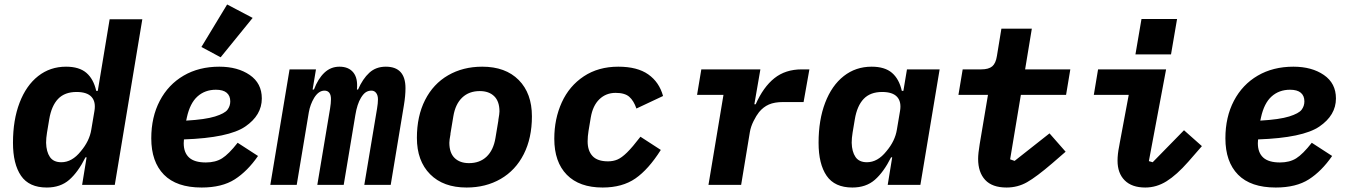

<svg xmlns="http://www.w3.org/2000/svg" viewBox="-20 -826 6040 858"><path d="M367 -123H362Q329 -57 289.5 -22.5Q250 12 189 12Q110 12 74 -40.5Q38 -93 38 -188Q38 -290 67.5 -367Q97 -444 150.5 -486Q204 -528 275 -528Q334 -528 366 -500.5Q398 -473 410 -420H417L470 -740H616L493 0H347ZM341 -150Q380 -196 388 -247L402 -330Q409 -371 389 -393Q369 -415 322 -415Q269 -415 239.5 -384Q210 -353 200 -293L190 -233Q186 -209 186 -188Q187 -148 203 -124.5Q219 -101 254 -101Q302 -101 341 -150Z M656 -208Q656 -303 694 -375.5Q732 -448 800.5 -488Q869 -528 960 -528Q1042 -528 1096 -491Q1150 -454 1150 -386Q1150 -311 1076 -260.5Q1002 -210 802 -203Q801 -195 801 -186Q801 -144 825 -122Q849 -100 900 -100Q943 -100 972.5 -118.5Q1002 -137 1042 -188L1133 -129Q1086 -61 1029 -24.5Q972 12 881 12Q769 12 712.5 -45.5Q656 -103 656 -208ZM815 -301 812 -287Q898 -292 941 -305.5Q984 -319 996.5 -335.5Q1009 -352 1009 -373Q1009 -398 993 -411.5Q977 -425 945 -425Q896 -425 862.5 -395Q829 -365 815 -301ZM966 -570 880 -616 995 -806 1109 -746Z M1188 0 1274 -516H1392L1377 -426H1383Q1401 -474 1429.5 -501Q1458 -528 1497 -528Q1538 -528 1559 -502Q1580 -476 1575 -426H1580Q1601 -474 1630.5 -501Q1660 -528 1704 -528Q1748 -528 1770 -504Q1792 -480 1792 -432Q1792 -398 1785 -356L1726 0H1608L1665 -341Q1669 -365 1669 -382Q1669 -400 1661 -410.5Q1653 -421 1640 -421Q1626 -421 1615 -414Q1604 -407 1593 -389Q1576 -361 1568 -312L1516 0H1398L1455 -341Q1459 -365 1459 -383Q1459 -402 1451.5 -411.5Q1444 -421 1430 -421Q1404 -421 1384 -389Q1366 -359 1360 -324L1306 0Z M1843 -210Q1843 -307 1879.5 -379Q1916 -451 1982.5 -489.5Q2049 -528 2135 -528Q2239 -528 2298 -468.5Q2357 -409 2357 -306Q2357 -209 2320.5 -137Q2284 -65 2217.5 -26.5Q2151 12 2065 12Q1961 12 1902 -47.5Q1843 -107 1843 -210ZM2194 -209 2207 -287V-290Q2212 -318 2212 -328Q2212 -373 2188.5 -396Q2165 -419 2124 -419Q2076 -419 2045.5 -390Q2015 -361 2006 -307L1993 -229V-226Q1988 -199 1988 -188Q1988 -143 2011.5 -120Q2035 -97 2076 -97Q2124 -97 2154.5 -126Q2185 -155 2194 -209Z M2457 -206Q2457 -295 2490.5 -368.5Q2524 -442 2589 -485Q2654 -528 2743 -528Q2828 -528 2877 -493.5Q2926 -459 2943 -397L2824 -341Q2812 -376 2792 -393.5Q2772 -411 2731 -411Q2688 -411 2658.5 -382.5Q2629 -354 2620 -301L2610 -241Q2606 -217 2606 -194Q2606 -152 2628 -128.5Q2650 -105 2697 -105Q2720 -105 2739 -113Q2758 -121 2782 -144.5Q2806 -168 2842 -215L2933 -156Q2878 -69 2819.5 -28.5Q2761 12 2673 12Q2569 12 2513 -45Q2457 -102 2457 -206Z M3146 0 3213 -402H3095L3114 -516H3378L3351 -360H3357Q3391 -437 3440.5 -476.5Q3490 -516 3563 -516H3597L3571 -370H3480Q3441 -370 3416 -359Q3391 -348 3372 -325Q3360 -310 3347.5 -285Q3335 -260 3331 -236L3292 0Z M3947 0 3967 -123H3962Q3929 -57 3889.5 -22.5Q3850 12 3789 12Q3710 12 3674 -40.5Q3638 -93 3638 -188Q3638 -290 3667.5 -367Q3697 -444 3750.5 -486Q3804 -528 3875 -528Q3934 -528 3966 -500.5Q3998 -473 4010 -420H4017L4033 -516H4179L4093 0ZM3941 -150Q3980 -196 3988 -247L4002 -330Q4009 -371 3989 -393Q3969 -415 3922 -415Q3869 -415 3839.5 -384Q3810 -353 3800 -293L3790 -233Q3786 -209 3786 -188Q3787 -148 3803 -124.5Q3819 -101 3854 -101Q3902 -101 3941 -150Z M4351 -116Q4351 -140 4358 -182L4395 -402H4263L4282 -516H4365Q4398 -516 4414 -529.5Q4430 -543 4435 -576L4455 -698H4591L4561 -516H4763L4744 -402H4542L4494 -114L4514 -107L4670 -230L4742 -148L4682 -96Q4612 -36 4570 -12Q4528 12 4478 12Q4414 12 4382.5 -22Q4351 -56 4351 -116Z M4974 -108Q4974 -137 4981 -171L4984 -188L5024 -402H4868L4887 -516H5191L5114 -106L5131 -101L5271 -244L5351 -173L5290 -103Q5238 -44 5193 -16Q5148 12 5098 12Q5038 12 5006 -20Q4974 -52 4974 -108ZM5240 -741 5213 -583H5054L5081 -741Z M5456 -208Q5456 -303 5494 -375.5Q5532 -448 5600.5 -488Q5669 -528 5760 -528Q5842 -528 5896 -491Q5950 -454 5950 -386Q5950 -311 5876 -260.5Q5802 -210 5602 -203Q5601 -195 5601 -186Q5601 -144 5625 -122Q5649 -100 5700 -100Q5743 -100 5772.5 -118.5Q5802 -137 5842 -188L5933 -129Q5886 -61 5829 -24.5Q5772 12 5681 12Q5569 12 5512.5 -45.5Q5456 -103 5456 -208ZM5615 -301 5612 -287Q5698 -292 5741 -305.5Q5784 -319 5796.5 -335.5Q5809 -352 5809 -373Q5809 -398 5793 -411.5Q5777 -425 5745 -425Q5696 -425 5662.5 -395Q5629 -365 5615 -301Z"/></svg>

Font: iA Writer Mono V
Style: Regular
Weight: 400
Italic angle: -9.5°
Designer: Mike Abbink, Paul van der Laan, Pieter van Rosmalen
Foundry: Bold Monday
Version: Version 2.000